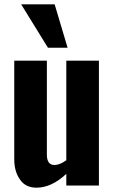

<svg xmlns="http://www.w3.org/2000/svg" viewBox="-20 -859 530 889"><path d="M73 -27C55 -52 46 -83 46 -122V-578H197V-143C197 -111 209 -95 232 -95C248 -95 266 -102 287 -117V-578H438V0H287V-54C241 -11 195 10 149 10C116 10 90 -2 73 -27ZM78 -839H233L293 -638H202Z"/></svg>

Font: Oswald SemiBold
Style: Regular
Weight: 400
Version: Version